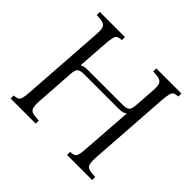

<svg xmlns="http://www.w3.org/2000/svg" viewBox="-160 -846 1027 1027"><g transform="rotate(45 353.5 -332.5)"><path d="M40 0V-23Q59 -24 68.5 -28.5Q78 -33 82.5 -49Q87 -65 89 -100L121 -565Q124 -600 118.5 -615.5Q113 -631 96.5 -636Q80 -641 50 -642V-665H240V-642Q221 -641 211.5 -636Q202 -631 198 -615.5Q194 -600 191 -565L179 -390Q187 -396 199 -398Q211 -400 226 -400H488Q516 -400 527 -409.5Q538 -419 540 -450L548 -565Q551 -600 545.5 -615.5Q540 -631 523.5 -636Q507 -641 477 -642V-665H667V-642Q648 -641 638.5 -636Q629 -631 625 -615.5Q621 -600 618 -565L586 -100Q584 -65 589 -49Q594 -33 610.5 -28.5Q627 -24 657 -23V0H467V-23Q486 -24 495.5 -28.5Q505 -33 509.5 -49Q514 -65 516 -100L536 -383Q528 -376 516 -373Q504 -370 488 -370H226Q198 -370 187 -361Q176 -352 174 -323L159 -100Q157 -65 162 -49Q167 -33 183.5 -28.5Q200 -24 230 -23V0Z"/></g></svg>

Font: Bona Nova SC
Style: Italic
Weight: 400
Italic angle: -4°
Designer: Mateusz Machalski
Foundry: Capitalics
Version: Version 4.001; ttfautohint (v1.8.4.7-5d5b)